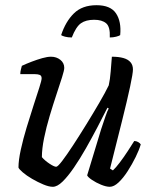

<svg xmlns="http://www.w3.org/2000/svg" viewBox="-20 -718 590 738"><path d="M183 0Q168 0 146.5 -9Q125 -18 103.5 -30.5Q82 -43 67.5 -55.5Q53 -68 51 -74Q51 -102 60 -143Q69 -184 82.5 -228.5Q96 -273 109 -313Q122 -353 131 -381Q140 -409 140 -417Q140 -427 133 -430Q126 -433 114 -433H58Q58 -442 60.5 -451.5Q63 -461 64 -465Q81 -473 102 -481Q123 -489 142.5 -494.5Q162 -500 176 -500Q197 -500 212 -488Q227 -476 227 -457Q227 -448 218.5 -421Q210 -394 197 -355Q184 -316 171 -272.5Q158 -229 149.5 -187.5Q141 -146 141 -114Q152 -101 170 -89Q188 -77 196 -77Q202 -77 219.5 -100Q237 -123 261.5 -160.5Q286 -198 312.5 -241Q339 -284 362 -323.5Q385 -363 398 -390Q403 -412 405.5 -443.5Q408 -475 410 -500Q436 -500 454 -495Q472 -490 481.5 -479Q491 -468 491 -451Q491 -436 480 -384.5Q469 -333 449 -253Q429 -173 403 -70L414 -63Q425 -73 440.5 -93.5Q456 -114 471 -137Q486 -160 496 -176Q504 -176 511 -172Q518 -168 521 -163Q515 -142 501.5 -114.5Q488 -87 471 -60.5Q454 -34 436 -17Q418 0 402 0Q388 0 368.5 -8Q349 -16 333.5 -26.5Q318 -37 315 -44L369 -222Q378 -249 385.5 -271Q393 -293 398 -301L393 -304Q376 -270 354.5 -229Q333 -188 310 -147.5Q287 -107 264 -73.5Q241 -40 220.5 -20Q200 0 183 0ZM256 -574Q241 -574 230 -577Q219 -580 215 -583Q232 -635 264 -666.5Q296 -698 351 -698Q405 -698 426 -666.5Q447 -635 442 -583Q438 -580 426.5 -577Q415 -574 402 -574Q404 -615 388 -628.5Q372 -642 342 -642Q310 -642 291 -628.5Q272 -615 256 -574Z"/></svg>

Font: Texturina 12pt
Style: Italic
Weight: 400
Italic angle: -11°
Designer: Guillermo Torres Carreño
Foundry: Omnibus-Type
Version: Version 1.002